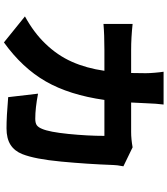

<svg xmlns="http://www.w3.org/2000/svg" viewBox="45 -878 886 1017"><g transform="rotate(90 488.5 -369.0)"><path d="M526.4 -700.2Q524.4 -645.5 522.5 -620.1H678.7Q715.8 -620.1 759.8 -627.9L860.4 -579.1Q853.5 -543 853.5 -525.4Q848.6 -388.7 835.4 -249.5Q822.3 -110.4 795.9 -43.9Q779.3 -2 746.1 19Q712.9 40 659.2 40Q597.7 40 494.1 31.2L475.6 -127Q551.8 -112.3 608.4 -112.3Q631.8 -112.3 643.1 -120.6Q654.3 -128.9 662.1 -148.4Q678.7 -186.5 689 -288.1Q699.2 -389.6 699.2 -478.5H508.8Q482.4 -293 411.1 -168.5Q339.8 -43.9 204.1 53.7L66.4 -57.6Q153.3 -105.5 210.9 -166Q272.5 -229.5 306.6 -306.2Q340.8 -382.8 354.5 -478.5H244.1Q163.1 -478.5 106.4 -473.6V-627.9Q178.7 -620.1 244.1 -620.1H366.2Q367.2 -645.5 367.2 -697.3Q367.2 -717.8 364.7 -746.1Q362.3 -774.4 359.4 -792H533.2Q528.3 -755.9 526.4 -700.2Z"/></g></svg>

Font: Min Sans Black
Style: Regular
Weight: 900
Designer: Jinseong-Kim, NotoSansCJK, Nunito
Foundry: Jinseong-Kim
Version: Version 1.000